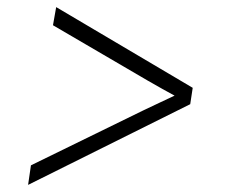

<svg xmlns="http://www.w3.org/2000/svg" viewBox="-20 -600 640 540"><path d="M59 -80 67 -135 382 -289Q405 -300 430.5 -312Q456 -324 471 -331Q458 -338 436.5 -350Q415 -362 396 -373L129 -529L138 -580L522 -353L515 -307Z"/></svg>

Font: NKDuy Mono Thin
Style: Italic
Weight: 100
Italic angle: -9°
Monospace: yes
Designer: NKDuy
Foundry: NKDuy
Version: Version 2.251; ttfautohint (v1.8.4.7-5d5b)